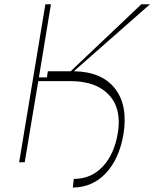

<svg xmlns="http://www.w3.org/2000/svg" viewBox="-20 -747 710 884"><path d="M68.2 0 188.9 -727.3H214.5L159.1 -390.6H196L200.3 -419H305.4L630.7 -727.3H670.5L320 -419Q448.9 -416.9 509.4 -339.3Q570 -261.7 548.3 -127.8Q528.1 -13.5 466.6 51.1Q405.2 115.8 315.3 116.5L319.6 76.7Q399.1 77.1 452.9 20.1Q506.7 -36.9 522.7 -136.4Q540.5 -246.8 481.7 -310Q422.9 -373.2 304 -373.6H156.2L93.8 0Z"/></svg>

Font: Inter Thin  BETA
Style: Italic
Weight: 100
Italic angle: -9.39999°
Designer: Rasmus Andersson
Foundry: rsms
Version: Version 3.011;git-f93a4a705